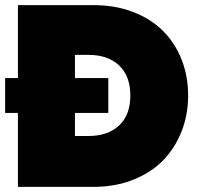

<svg xmlns="http://www.w3.org/2000/svg" viewBox="-20 -728 783 748"><path d="M345.2 -708Q428.7 -708 497.8 -681.6Q566.9 -655.3 614 -608.6Q661.1 -562 687 -497.1Q712.9 -432.1 712.9 -356Q712.9 -280.3 687 -215.1Q661.1 -149.9 614.3 -102.3Q567.4 -54.7 497.8 -27.3Q428.2 0 345.2 0H49.8V-288.1H0V-423.8H49.8V-708ZM272 -198.2H325.2Q400.4 -198.2 444.1 -239.3Q487.8 -280.3 487.8 -356Q487.8 -431.6 444.1 -472.9Q400.4 -514.2 325.2 -514.2H272V-423.8H401.9V-288.1H272Z"/></svg>

Font: SVN-Poppins Black
Style: Regular
Weight: 900
Designer: Ninad Kale (Devanagari), Jonny Pinhorn (Latin)
Foundry: Indian Type Foundry
Version: Version 3.002 2017